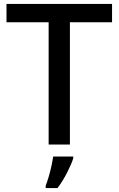

<svg xmlns="http://www.w3.org/2000/svg" viewBox="-20 -734 603 975"><path d="M335 0H227V-621H13V-714H549V-621H335ZM352 70Q343 99 320.5 143Q298 187 272 221H212V209Q219 191 227 164.5Q235 138 241 110Q247 82 250 61H352Z"/></svg>

Font: Noto Sans Gurmukhi Medium
Style: Regular
Weight: 500
Designer: Jelle Bosma - Monotype Design Team
Foundry: Monotype Imaging Inc.
Version: Version 2.004; ttfautohint (v1.8.4.7-5d5b)